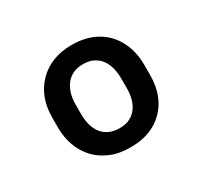

<svg xmlns="http://www.w3.org/2000/svg" viewBox="-92 -842 656 624"><g transform="rotate(-30 236.5 -530.0)"><path d="M237.9 -337.4Q196 -337 163.5 -350.5Q131 -364 109 -387.4Q87 -410.9 75.5 -442.5Q63.9 -474.1 63.9 -509.9V-547.6Q63.9 -626.1 111.2 -673.7Q158.4 -721.6 236.5 -721.6Q264.6 -721.6 288.2 -715.6Q311.8 -709.5 330.8 -698.3Q349.8 -687.1 364.2 -671.7Q378.6 -656.2 388.1 -637.4Q408.7 -598.4 408.7 -547.6V-509.9Q408.7 -431.1 362.2 -383.9Q315.7 -337.4 237.9 -337.4ZM237.9 -409.1Q259.2 -409.1 275 -416.7Q290.8 -424.4 301.1 -437.9Q311.4 -451.3 316.6 -469.8Q321.7 -488.3 321.7 -509.9V-547.6Q321.7 -567.5 317.1 -585.8Q312.5 -604 302.4 -618.3Q292.3 -632.5 276.1 -640.8Q259.9 -649.1 236.5 -649.1Q214.8 -649.1 198.9 -641.3Q182.9 -633.5 172.2 -619.7Q161.6 -605.8 156.2 -587.4Q150.9 -568.9 150.9 -547.6V-509.9Q150.9 -489 155.9 -470.5Q160.9 -452.1 171.3 -438.4Q181.8 -424.7 198.3 -416.9Q214.8 -409.1 237.9 -409.1Z"/></g></svg>

Font: Linik Sans SemiBold
Style: Regular
Weight: 600
Designer: Fonts by Rasmus Andersson / Changes by Cristiano Sobral with parts from Marc Monis
Foundry: rsms
Version: Version 3.020; ttfautohint (v1.6)